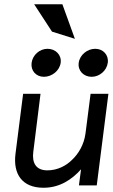

<svg xmlns="http://www.w3.org/2000/svg" viewBox="-20 -874 531 905"><path d="M274 -854H141L225 -725L333 -691ZM412 -512C449 -512 483 -541 488 -578C493 -615 466 -644 429 -644C391 -644 356 -615 351 -578C346 -541 374 -512 412 -512ZM187 -512C225 -512 261 -541 266 -578C271 -615 242 -644 204 -644C167 -644 134 -615 129 -578C124 -541 150 -512 187 -512ZM53 -149C41 -54 84 11 185 11C262 11 319 -28 362 -76L352 0H436L491 -432H407L383 -245C376 -192 350 -149 319 -120C292 -93 251 -71 203 -71C149 -71 130 -107 137 -159L171 -432H89Z"/></svg>

Font: Charger
Style: BdIt
Weight: 400
Designer: Jasper
Foundry: Cannot Into Space Fonts
Version: Version 0.98